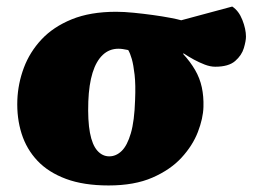

<svg xmlns="http://www.w3.org/2000/svg" viewBox="-20 -553 791 587"><path d="M312 14Q236 14 182 -6Q128 -26 94.5 -61.5Q61 -97 46 -144.5Q31 -192 33 -247Q35 -298 53 -346Q71 -394 107 -432.5Q143 -471 199.5 -494Q256 -517 335 -517Q359 -517 389 -514Q419 -511 448 -507Q477 -503 500.5 -498.5Q524 -494 534 -491L690 -533Q710 -520 721 -492Q732 -464 732 -441Q732 -428 725.5 -406Q719 -384 699 -366.5Q679 -349 638 -349Q623 -349 606 -355.5Q589 -362 572.5 -371Q556 -380 541 -390L540 -388Q562 -364 576.5 -339Q591 -314 597 -286Q603 -258 602 -226Q601 -191 585 -149.5Q569 -108 535 -71Q501 -34 446 -10Q391 14 312 14ZM314 -75Q335 -75 352 -91.5Q369 -108 380 -145.5Q391 -183 393 -247Q395 -294 391.5 -324.5Q388 -355 383 -372.5Q378 -390 372 -400Q362 -402 355.5 -403Q349 -404 342 -404Q314 -404 294 -385Q274 -366 263 -330.5Q252 -295 250 -243Q248 -184 255 -147Q262 -110 277.5 -92.5Q293 -75 314 -75Z"/></svg>

Font: Literata Black
Style: Italic
Weight: 900
Italic angle: -2°
Designer: Latin by Veronika Burian and Jose Scaglione. Greek by Irene Vlachou. Cyrillic by Vera Evstafieva
Foundry: TypeTogether
Version: Version 3.002